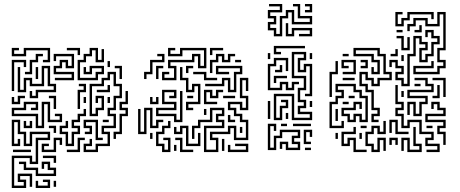

<svg xmlns="http://www.w3.org/2000/svg" viewBox="-20 -746 2307 962"><path d="M195 -434V-446H219V-494H111V-464H39V-506H75V-494H51V-476H99V-506H231V-434ZM369 -470V-494H315V-506H381V-470ZM369 -344V-446H399V-476H429V-506H471V-446H489V-500H501V-434H459V-494H441V-464H411V-434H381V-356H459V-386H489V-404H441V-374H399V-410H411V-386H429V-416H501V-374H471V-344ZM105 -374V-386H129V-446H159V-476H195V-464H171V-434H141V-374ZM255 -344V-356H339V-374H249V-416H279V-446H321V-416H339V-464H261V-440H249V-476H351V-404H309V-434H291V-404H261V-386H351V-344ZM39 -290V-446H111V-410H99V-434H51V-290ZM519 -410V-440H531V-410ZM129 -254V-290H141V-266H159V-296H249V-314H219V-404H201V-314H129V-344H111V-284H69V-410H81V-296H99V-356H141V-326H189V-416H231V-326H261V-284H171V-254ZM579 -350V-404H555V-416H591V-350ZM159 -350V-410H171V-350ZM399 16V-26H429V-50H441V-14H411V4H459V-26H519V-74H489V-116H549V-164H519V-206H549V-266H579V-314H549V-374H531V-344H501V-314H441V-176H459V-206H489V-254H471V-230H459V-266H501V-194H471V-164H429V-326H489V-356H519V-386H561V-326H591V-254H561V-194H531V-176H561V-104H501V-86H531V-14H471V16ZM369 -200V-296H399V-314H375V-326H411V-284H381V-200ZM465 -284V-296H519V-320H531V-284ZM549 -50V-86H579V-176H609V-194H579V-236H609V-290H621V-224H591V-206H621V-164H591V-74H561V-50ZM249 -200V-254H225V-266H261V-200ZM39 -224V-260H51V-236H69V-266H105V-254H81V-224ZM399 -230V-260H411V-230ZM519 -230V-260H531V-230ZM159 -104V-164H39V-206H99V-236H171V-194H135V-206H159V-224H111V-194H51V-176H171V-116H189V-236H231V-146H279V-164H255V-176H291V-134H219V-224H201V-104ZM309 -14V-74H279V-116H309V-140H321V-104H291V-86H321V-26H339V-86H369V-104H339V-146H369V-176H399V-200H411V-164H381V-134H351V-116H381V-74H351V-14ZM495 -134V-146H525V-134ZM459 -44V-134H411V-116H441V-74H405V-86H429V-104H399V-146H471V-56H495V-44ZM39 196V34H141V64H159V-56H219V-74H141V-14H99V-74H69V-134H51V-26H69V-50H81V-14H39V-146H81V-86H111V-26H129V-86H231V-44H171V76H129V46H51V184H99V166H69V124H141V190H129V136H81V154H111V196ZM99 -104V-140H111V-116H129V-140H141V-104ZM249 -80V-104H225V-116H261V-80ZM189 16V-26H225V-14H201V4H249V-56H291V-20H279V-44H261V16ZM315 16V4H369V-56H405V-44H381V16ZM45 16V4H135V16ZM249 70V46H195V34H261V70ZM159 136V106H99V76H75V64H111V94H171V124H249V106H219V76H201V100H189V64H231V94H261V136ZM159 196V160H171V184H219V166H195V154H231V196ZM249 190V160H261V190Z M792 -344V-386H828V-374H804V-356H852V-404H822V-446H942V-476H984V-416H1002V-494H894V-464H822V-506H858V-494H834V-476H882V-506H1014V-404H972V-464H954V-434H834V-416H864V-344ZM1032 -470V-506H1098V-494H1044V-470ZM702 -350V-386H732V-446H792V-464H768V-476H804V-434H744V-374H714V-350ZM1032 -380V-446H1062V-476H1104V-446H1122V-476H1158V-464H1134V-434H1092V-464H1074V-434H1044V-380ZM1158 -434V-446H1188V-434ZM762 -350V-416H798V-404H774V-350ZM912 -380V-416H948V-404H924V-380ZM1122 -284V-344H1104V-314H1008V-326H1092V-356H1134V-296H1152V-386H1182V-404H1074V-386H1128V-374H1062V-416H1194V-374H1164V-284ZM912 -194V-236H972V-314H954V-284H912V-344H882V-410H894V-356H924V-296H942V-326H984V-224H924V-206H948V-194ZM1002 -344V-374H948V-386H1014V-356H1068V-344ZM1002 16V-116H1092V-134H1062V-176H1092V-194H1044V-134H984V-104H954V-50H942V-116H972V-146H1032V-206H1104V-164H1074V-146H1104V-104H1014V4H1062V-44H1032V-86H1122V-116H1164V-56H1212V-134H1182V-164H1152V-194H1122V-236H1194V-206H1212V-254H1182V-356H1224V-290H1212V-344H1194V-266H1224V-194H1182V-224H1134V-206H1164V-176H1194V-146H1224V-44H1152V-104H1134V-74H1044V-56H1074V16ZM852 -134V-164H762V-206H852V-224H792V-296H864V-254H828V-266H852V-284H804V-236H864V-194H774V-176H864V-146H882V-290H894V-134ZM1002 -224V-296H1044V-266H1062V-296H1098V-284H1074V-254H1032V-284H1014V-236H1068V-224ZM918 -254V-266H948V-254ZM1098 -254V-266H1158V-254ZM732 -224V-260H744V-236H762V-260H774V-224ZM672 -74V-200H684V-86H702V-206H744V-116H762V-146H798V-134H774V-104H732V-194H714V-74ZM1002 -170V-200H1014V-170ZM1122 -134V-170H1134V-146H1158V-134ZM792 16V-14H762V-86H792V-116H822V-140H834V-104H804V-74H774V-26H804V4H822V-44H798V-56H834V16ZM912 -14V-104H894V-74H852V-110H864V-86H882V-116H924V-26H972V-80H984V-14ZM1182 -80V-110H1194V-80ZM732 -50V-80H744V-50ZM882 16V-44H858V-56H894V4H948V16ZM1092 10V-50H1104V10ZM1122 16V-20H1134V4H1212V-14H1158V-26H1224V16ZM852 10V-20H864V10Z M1352 -564V-594H1322V-636H1352V-654H1322V-696H1382V-714H1328V-726H1394V-684H1334V-666H1364V-624H1334V-606H1364V-576H1382V-666H1412V-696H1454V-636H1532V-654H1472V-714H1448V-726H1484V-666H1544V-624H1442V-684H1424V-654H1394V-564ZM1508 -684V-696H1532V-714H1508V-726H1544V-684ZM1412 -564V-630H1424V-576H1442V-606H1544V-564H1478V-576H1532V-594H1454V-564ZM1352 -474V-516H1508V-504H1364V-486H1388V-474ZM1352 -144V-276H1454V-156H1532V-174H1472V-216H1502V-234H1472V-306H1502V-354H1442V-486H1514V-444H1484V-396H1502V-426H1544V-264H1508V-276H1532V-414H1514V-384H1472V-456H1502V-474H1454V-366H1514V-294H1484V-246H1514V-204H1484V-186H1544V-144H1442V-264H1364V-156H1382V-216H1412V-234H1388V-246H1424V-204H1394V-144ZM1322 -450V-480H1334V-450ZM1532 -450V-480H1544V-450ZM1322 -294V-426H1352V-456H1424V-390H1412V-444H1364V-414H1334V-306H1382V-336H1424V-306H1442V-336H1478V-324H1454V-294H1412V-324H1394V-294ZM1358 -384V-396H1382V-420H1394V-384ZM1352 -330V-366H1418V-354H1364V-330ZM1322 -150V-240H1334V-150ZM1532 -210V-240H1544V-210ZM1412 -150V-180H1424V-150ZM1322 6V-126H1364V-90H1352V-114H1334V-6H1352V-66H1382V-96H1484V-54H1454V-36H1484V6H1412V-24H1394V0H1382V-36H1424V-6H1472V-24H1442V-66H1472V-84H1394V-54H1364V6ZM1388 -114V-126H1418V-114ZM1448 -114V-126H1538V-114ZM1502 -24V-96H1544V-60H1532V-84H1514V-36H1538V-24ZM1508 6V-6H1538V6Z M1961 -614V-686H1997V-674H1973V-626H1991V-656H2021V-686H2153V-650H2141V-674H2033V-644H2003V-614ZM2051 -374V-416H2141V-440H2153V-404H2063V-386H2171V-416H2201V-434H2171V-506H2201V-674H2183V-614H2111V-644H2063V-614H2033V-590H2021V-626H2051V-656H2123V-626H2171V-686H2213V-494H2183V-446H2213V-404H2183V-374ZM2057 -584V-596H2081V-620H2093V-584ZM1991 -314V-344H1961V-386H1991V-404H1961V-434H1943V-410H1931V-446H1973V-416H2003V-374H1973V-356H2003V-326H2021V-476H2051V-566H2093V-536H2123V-494H2093V-446H2111V-476H2141V-536H2171V-554H2141V-584H2123V-560H2111V-596H2153V-566H2183V-524H2153V-464H2123V-434H2081V-506H2111V-524H2081V-554H2063V-464H2033V-314ZM1967 -584V-596H1997V-584ZM1991 -494V-554H1967V-566H2003V-506H2021V-560H2033V-494ZM1841 -134V-176H1871V-194H1841V-284H1811V-314H1781V-386H1823V-356H1853V-326H1871V-356H1931V-374H1901V-464H1871V-494H1763V-476H1853V-446H1883V-374H1841V-410H1853V-386H1871V-434H1841V-464H1751V-506H1883V-476H1913V-386H1943V-344H1883V-314H1841V-344H1811V-374H1793V-326H1823V-296H1853V-206H1883V-164H1853V-146H1877V-134ZM1937 -464V-476H1961V-500H1973V-464ZM1697 -464V-476H1727V-464ZM1991 -440V-470H2003V-440ZM1697 -374V-386H1751V-434H1703V-416H1727V-404H1691V-446H1763V-374ZM1787 -404V-416H1811V-434H1787V-446H1823V-404ZM1631 -260V-386H1661V-440H1673V-374H1643V-260ZM1697 -344V-356H1757V-344ZM2051 -164V-224H2033V-170H2021V-236H2063V-176H2081V-236H2111V-254H2021V-296H2141V-314H2111V-344H2057V-356H2123V-326H2153V-284H2033V-266H2123V-224H2093V-164ZM2201 -260V-344H2147V-356H2213V-260ZM2057 -314V-326H2087V-314ZM1631 -104V-236H1661V-266H1691V-284H1661V-326H1763V-296H1793V-266H1823V-134H1781V-164H1763V-134H1721V-164H1691V-206H1751V-236H1793V-200H1781V-224H1763V-194H1703V-176H1733V-146H1751V-176H1793V-146H1811V-254H1781V-284H1751V-314H1673V-296H1703V-254H1673V-224H1643V-116H1691V-140H1703V-104ZM2147 -254V-266H2171V-320H2183V-254ZM2117 16V4H2171V-14H2111V-56H2141V-74H2081V-134H2033V-104H1991V-164H1961V-206H1991V-224H1961V-320H1973V-236H2003V-194H1973V-176H2003V-116H2021V-146H2093V-86H2153V-44H2123V-26H2183V16ZM1991 -260V-290H2003V-260ZM1727 -254V-266H1757V-254ZM1697 -224V-236H1727V-224ZM2201 -20V-74H2171V-116H2201V-134H2111V-176H2201V-194H2171V-224H2153V-200H2141V-236H2183V-206H2213V-164H2123V-146H2213V-104H2183V-86H2213V-20ZM1661 -140V-200H1673V-140ZM1961 -74V-134H1943V-80H1931V-146H1973V-86H2027V-74ZM1841 16V-14H1811V-86H1841V-116H1883V-86H1901V-140H1913V-74H1871V-104H1853V-74H1823V-26H1853V4H1871V-56H1913V10H1901V-44H1883V16ZM1787 -104V-116H1817V-104ZM2117 -104V-116H2147V-104ZM2021 16V-44H2003V10H1991V-56H2033V4H2081V-14H2051V-110H2063V-26H2093V16ZM1751 16V-44H1733V-14H1691V-86H1751V-110H1763V-74H1703V-26H1721V-56H1763V4H1817V16ZM1781 -50V-80H1793V-50ZM1661 -50V-80H1673V-50ZM1931 -20V-56H1973V-20H1961V-44H1943V-20Z"/></svg>

Font: Rubik Maze
Style: Regular
Weight: 400
Designer: Hubert and Fischer, NaN
Foundry: Hubert and Fischer, NaN
Version: Version 2.200